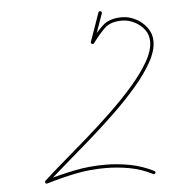

<svg xmlns="http://www.w3.org/2000/svg" viewBox="-47 -632 644 689"><g transform="rotate(-5 275.0 -288.0)"><path d="M332 -583Q334 -589 340 -587Q346 -585 344 -579Q335 -554 326 -528.5Q317 -503 308 -477Q306 -471 300 -473Q294 -475 296 -481Q305 -506 314 -531.5Q323 -557 332 -583Q332 -583 332 -583Q332 -583 332 -583ZM298 -474Q294 -478 297 -483Q321 -514 345 -536.5Q369 -559 414 -559Q440 -559 464 -546.5Q488 -534 504 -512.5Q520 -491 520 -463Q520 -429 497 -388Q474 -347 436 -303Q398 -259 352 -215Q306 -171 258.5 -129.5Q211 -88 169 -52Q127 -16 98 10Q95 14 91 8Q88 2 92 0Q147 -16 199 -26.5Q251 -37 308 -37Q353 -37 397.5 -28.5Q442 -20 483 1Q488 3 485 9Q483 14 477 11Q438 -9 395 -17Q352 -25 308 -25Q252 -25 200.5 -14.5Q149 -4 96 12Q91 13 89 9Q87 5 90 2Q118 -24 159.5 -59.5Q201 -95 248 -136Q295 -177 341 -221Q387 -265 424.5 -308Q462 -351 485 -391Q508 -431 508 -463Q508 -488 494 -506.5Q480 -525 458 -536Q436 -547 414 -547Q372 -547 350.5 -526Q329 -505 307 -475Q303 -471 298 -474Z"/></g></svg>

Font: FRB American Cursive Thin
Style: Italic
Weight: 100
Italic angle: -25°
Version: Version 2.0;Modular Font Editor K font №1